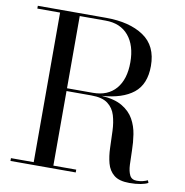

<svg xmlns="http://www.w3.org/2000/svg" viewBox="-83 -829 879 914"><g transform="rotate(10 356.0 -372.5)"><path d="M26.5 -13.5H136.5V-736.5H26.5V-750H356.5Q470 -750 538.2 -704.2Q606.5 -658.5 606.5 -561Q606.5 -472.5 553.2 -430Q500 -387.5 400 -380.5Q463.5 -376.5 500.8 -354.2Q538 -332 556.5 -298.8Q575 -265.5 581 -226.8Q587 -188 587.5 -150Q588 -112 589.5 -80.8Q591 -49.5 600.5 -30.5Q610 -11.5 635 -11.5Q650.5 -11.5 663.5 -14.8Q676.5 -18 687 -23L691.5 -11Q679.5 -4 656 0.5Q632.5 5 601.5 5Q552 5 527 -15.5Q502 -36 493 -69.8Q484 -103.5 482.8 -144Q481.5 -184.5 480 -225Q478.5 -265.5 468.5 -299.2Q458.5 -333 431.5 -353.5Q404.5 -374 351.5 -374H231.5V-13.5H342V0H26.5ZM356.5 -736.5H231.5V-387.5H356.5Q428.5 -387.5 467.8 -433.2Q507 -479 507 -561Q507 -642.5 467.8 -689.5Q428.5 -736.5 356.5 -736.5Z"/></g></svg>

Font: Bodoni* 16
Style: Regular
Weight: 400
Version: Version 2.2